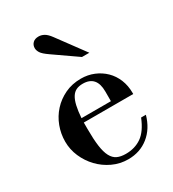

<svg xmlns="http://www.w3.org/2000/svg" viewBox="-185 -857 878 972"><g transform="rotate(-30 254.0 -371.0)"><path d="M174 -262V-225Q174 -164 179.5 -124Q185 -84 197.5 -60.5Q210 -37 230 -27.5Q250 -18 280 -18Q333 -18 372 -45Q411 -72 438 -139H466Q446 -68 396 -28Q346 12 277 12Q229 12 186.5 -8Q144 -28 112.5 -61Q81 -94 62.5 -136.5Q44 -179 44 -225Q44 -271 60 -313.5Q76 -356 106 -389Q136 -422 178 -442Q220 -462 272 -462Q312 -462 347 -447.5Q382 -433 408 -407.5Q434 -382 448.5 -346.5Q463 -311 463 -268V-262ZM347 -344Q347 -435 267 -435Q245 -435 229 -427.5Q213 -420 202 -402.5Q191 -385 184.5 -356.5Q178 -328 175 -287H347ZM332 -554 197 -648Q165 -670 156 -684.5Q147 -699 147 -712Q147 -730 159 -742Q171 -754 193 -754Q209 -754 224.5 -745.5Q240 -737 257 -714L375 -554Z"/></g></svg>

Font: Libre Bodoni
Style: Regular
Weight: 400
Designer: Pablo Impallari, Rodrigo Fuenzalida
Foundry: Pablo Impallari, Rodrigo Fuenzalida
Version: Version 1.001; ttfautohint (v1.5.65-e2d9)